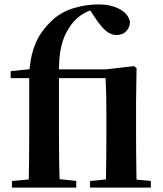

<svg xmlns="http://www.w3.org/2000/svg" viewBox="-20 -850 737 870"><path d="M34.1 0V-29.9L147.4 -40.2H233.9L325.6 -29.9V0ZM109.1 0Q111.1 -58.2 111.7 -117.4Q112.4 -176.6 112.4 -234.8V-496.1H28.4V-527.5L159.5 -541.2L112.1 -516.1Q116.6 -582 131.4 -627.3Q146.3 -672.7 169.8 -705Q193.4 -737.3 221.6 -762.7Q260.1 -796.8 314.7 -813.4Q369.3 -830 428.6 -830Q481.3 -830 521.6 -809Q561.8 -788.1 569 -750.3Q568 -725.6 551.9 -708.5Q535.8 -691.3 507.8 -691.3Q483.8 -691.3 462.3 -708.4Q440.9 -725.4 416.5 -761.2L383 -811.2V-817.4H410.2V-808.6Q377.5 -802.5 345.6 -780.3Q313.7 -758.1 291.6 -721.2Q269.3 -688.9 257.4 -638.6Q245.6 -588.4 247.1 -504.4V-234.8Q247.1 -176.6 248.1 -117.4Q249.1 -58.2 250.8 0ZM388.1 0V-29.9L493.5 -40.2H556.1L663.4 -29.9V0ZM458.3 0Q460.1 -25.5 460.6 -67.4Q461.1 -109.4 461.6 -154.8Q462.1 -200.3 462.1 -234.8V-331Q462.1 -384.3 461.2 -421.2Q460.3 -458 458.3 -496.1H180.6V-535.7H459.8L586.8 -550.4L598.8 -541.7L596.5 -388.7V-234.8Q596.5 -200.3 597 -154.8Q597.5 -109.4 598 -67.4Q598.5 -25.5 599.5 0Z"/></svg>

Font: Noto Serif TC
Style: Regular
Weight: 200
Designer: Ryoko NISHIZUKA 西塚涼子 (kana & ideographs); Frank Grießhammer (Latin, Greek & Cyrillic); Wenlong ZHANG 张文龙 (bopomofo); San
Foundry: Adobe
Version: Version 2.001;hotconv 1.1.0;makeotfexe 2.6.0